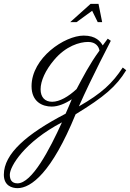

<svg xmlns="http://www.w3.org/2000/svg" viewBox="-187 -533 676 998"><path d="M186 -17C177 4 167 30 154 58C-48 163 -167 266 -167 375C-167 433 -124 445 -96 445C-25 445 82 364 206 61C355 -30 417 -83 469 -168L451 -182C398 -101 342 -48 223 20C291 -134 388 -318 389 -321L373 -332L347 -297C335 -317 312 -348 248 -348C149 -348 -23 -232 -23 -85C-23 -4 33 21 82 21C114 21 152 6 186 -17ZM211 -70C169 -31 123 -4 84 -4C47 -4 24 -27 24 -69C24 -112 49 -168 94 -221C155 -294 227 -315 271 -315C311 -315 327 -290 330 -270C277 -197 247 -137 211 -70ZM-96 420C-126 420 -136 401 -136 375C-136 332 -60 205 135 103C71 244 -21 420 -96 420ZM344 -418 325 -513H284L178 -418H211L292 -477L321 -418Z"/></svg>

Font: Parisienne
Style: Regular
Weight: 400
Designer: Astigmatic (AOETI)
Foundry: Astigmatic (AOETI)
Version: Version 1.000